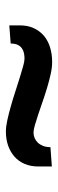

<svg xmlns="http://www.w3.org/2000/svg" viewBox="212 -644 200 665"><g transform="rotate(90 312.5 -312.0)"><path d="M68.4 -280.3Q68.4 -307.6 78.1 -328.6Q87.9 -349.6 104.7 -363.8Q121.6 -377.9 144.8 -385Q168 -392.1 195.3 -392.1Q213.9 -392.1 236.3 -387.2Q258.8 -382.3 282.5 -375.2Q306.2 -368.2 330.1 -359.9Q354 -351.6 375.2 -344.5Q396.5 -337.4 413.3 -332.5Q430.2 -327.6 439.9 -327.6Q449.2 -327.6 458.3 -331.3Q467.3 -335 474.4 -342.3Q481.4 -349.6 485.8 -360.6Q490.2 -371.6 490.2 -386.2L557.1 -391.1V-343.8Q557.1 -317.9 548.3 -297.1Q539.6 -276.4 523.4 -262Q507.3 -247.6 485.1 -239.7Q462.9 -231.9 436 -231.9Q419.4 -231.9 397 -236.8Q374.5 -241.7 349.4 -248.8Q324.2 -255.9 298.8 -264.2Q273.4 -272.5 250.7 -279.5Q228 -286.6 210.4 -291.5Q192.9 -296.4 183.6 -296.4Q173.8 -296.4 164.3 -294.4Q154.8 -292.5 147.5 -287.1Q140.1 -281.7 135.7 -272.5Q131.3 -263.2 131.3 -248.5L68.4 -243.7Z"/></g></svg>

Font: Noticia Text
Style: Bold
Weight: 700
Designer: JM Sole
Foundry: JM Sole
Version: Version 1.003